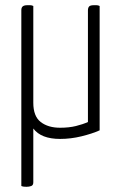

<svg xmlns="http://www.w3.org/2000/svg" viewBox="-20 -524 468 738"><path d="M82 194Q77 194 72 193.5Q67 193 62 191V-485Q62 -495 67.5 -499.5Q73 -504 85 -504Q90 -504 96 -504Q102 -504 108 -501V-129Q108 -77 136.5 -55Q165 -33 211 -33Q245 -33 271.5 -39.5Q298 -46 318 -55V-484Q318 -494 322.5 -499Q327 -504 341 -504Q345 -504 351 -504Q357 -504 363 -501V-23Q334 -10 293 0Q252 10 211 10Q138 10 108 -30V177Q108 188 100 191Q92 194 82 194Z"/></svg>

Font: Yanone Kaffeesatz Light
Style: Regular
Weight: 300
Designer: Yanone (Cyrillic: Daniel Pouzeot, Huerta Tipografica, and Cyreal)
Foundry: Yanone
Version: Version 2.003